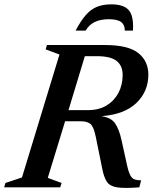

<svg xmlns="http://www.w3.org/2000/svg" viewBox="-44 -882 719 904"><path d="M181 -44.5 246 -20.5 239.5 0H-24.5L-18.5 -20.5L59.5 -46.5L236 -625.5L171 -649.5L177 -670H449.5Q560 -670 607.2 -632.2Q654.5 -594.5 654.5 -530.5Q654.5 -451.5 598.2 -397.2Q542 -343 433.5 -335Q479.5 -328.5 498.2 -300.8Q517 -273 528 -223L554 -105Q561.5 -71 570 -55.8Q578.5 -40.5 590.8 -36.8Q603 -33 620.5 -33L612 0Q542.5 5.5 508 0.2Q473.5 -5 459.2 -26.2Q445 -47.5 437 -89.5L407 -237.5Q397.5 -284.5 382.5 -297.8Q367.5 -311 336 -311H262.5ZM370.5 -363.5Q421.5 -363.5 457.8 -385.5Q494 -407.5 513.8 -445Q533.5 -482.5 533.5 -529.5Q533.5 -572 505.5 -594.8Q477.5 -617.5 411.5 -617.5H355.5L278.5 -363.5ZM468 -791.5Q389.5 -791.5 359.5 -738H312Q337 -785.5 361.2 -812.5Q385.5 -839.5 414 -850.5Q442.5 -861.5 480.5 -861.5Q538.5 -861.5 562.2 -834.2Q586 -807 582 -738H543.5Q544 -764.5 526.8 -778Q509.5 -791.5 468 -791.5Z"/></svg>

Font: Newsreader 16pt SemiBold
Style: Italic
Weight: 600
Italic angle: -17°
Designer: Hugues Gentile
Foundry: Production Type
Version: Version 1.003; ttfautohint (v1.8.3)